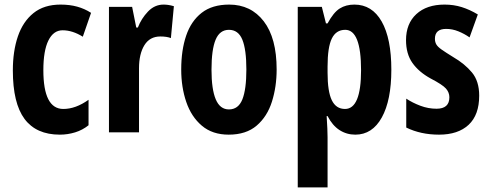

<svg xmlns="http://www.w3.org/2000/svg" viewBox="-20 -577 2136 837"><path d="M241 10Q138 10 87 -58.5Q36 -127 36 -270Q36 -354 58 -418.5Q80 -483 126 -520Q172 -557 244 -557Q284 -557 316.5 -548Q349 -539 377 -521L341 -417Q296 -445 253 -445Q213 -445 191 -400.5Q169 -356 169 -271Q169 -102 256 -102Q310 -102 366 -142V-31Q340 -10 307.5 0Q275 10 241 10Z M693 -557Q703 -557 713.5 -555.5Q724 -554 738 -550L725 -411Q707 -418 679 -418Q633 -418 609.5 -380Q586 -342 586 -279V0H455V-547H556L574 -457H581Q596 -496 625 -526.5Q654 -557 693 -557Z M1186 -274Q1186 -199 1165.5 -134Q1145 -69 1099 -29.5Q1053 10 977 10Q906 10 860 -29Q814 -68 792 -132.5Q770 -197 770 -274Q770 -358 791.5 -421.5Q813 -485 859 -521Q905 -557 979 -557Q1074 -557 1130 -484Q1186 -411 1186 -274ZM902 -273Q902 -188 920.5 -144Q939 -100 978 -100Q1019 -100 1036.5 -143.5Q1054 -187 1054 -274Q1054 -361 1036.5 -404Q1019 -447 978 -447Q938 -447 920 -404Q902 -361 902 -273Z M1525 -557Q1602 -557 1644 -483Q1686 -409 1686 -273Q1686 -140 1644.5 -65Q1603 10 1529 10Q1491 10 1460 -10Q1429 -30 1408 -71H1404Q1406 -40 1407 -17Q1408 6 1408 21V240H1278V-547H1383L1401 -475H1408Q1434 -523 1461 -540Q1488 -557 1525 -557ZM1485 -447Q1445 -447 1426.5 -409Q1408 -371 1408 -287V-260Q1408 -178 1426.5 -140Q1445 -102 1484 -102Q1554 -102 1554 -271Q1554 -447 1485 -447Z M2069 -160Q2069 -76 2023 -33Q1977 10 1894 10Q1814 10 1751 -21V-147Q1778 -129 1812.5 -116Q1847 -103 1883 -103Q1939 -103 1939 -153Q1939 -174 1924 -191Q1909 -208 1857 -235Q1806 -263 1778 -302.5Q1750 -342 1750 -402Q1750 -474 1795 -515.5Q1840 -557 1918 -557Q1958 -557 1993 -546Q2028 -535 2063 -514L2027 -414Q2004 -430 1978 -440.5Q1952 -451 1925 -451Q1876 -451 1876 -408Q1876 -394 1882 -383.5Q1888 -373 1905 -361Q1922 -349 1956 -328Q2006 -299 2037.5 -261Q2069 -223 2069 -160Z"/></svg>

Font: Noto Sans Khmer UI ExtraCondensed
Style: Bold
Weight: 700
Width: 2
Designer: Danh Hong and the Monotype Design Team
Foundry: Monotype Imaging Inc.
Version: Version 2.002; ttfautohint (v1.8.4.7-5d5b)